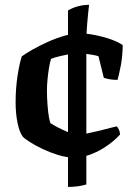

<svg xmlns="http://www.w3.org/2000/svg" viewBox="-20 -636 530 775"><path d="M278 0Q248.5 0 215.2 -10.2Q182 -20.5 151.2 -35Q120.5 -49.5 98.8 -63.8Q77 -78 71.5 -85Q58 -103.5 50.5 -141.2Q43 -179 43 -222.5Q43 -280 51 -331.2Q59 -382.5 68 -408.5Q83.5 -420 111.2 -435.8Q139 -451.5 172.8 -466.8Q206.5 -482 240.8 -491.8Q275 -501.5 303.5 -501.5Q320.5 -501.5 343.5 -498Q366.5 -494.5 391.2 -488.2Q416 -482 438.2 -473.2Q460.5 -464.5 475.5 -453.5Q474.5 -405.5 467.2 -369.2Q460 -333 454.5 -313.5Q436.5 -313.5 421.8 -316.2Q407 -319 399 -322L377.5 -409Q369 -412 353 -414.8Q337 -417.5 321.5 -419.5Q306 -421.5 298 -421.5Q285 -421.5 263.5 -417.8Q242 -414 220.8 -409Q199.5 -404 186 -398.5Q181.5 -384.5 177.8 -362Q174 -339.5 171.8 -315.2Q169.5 -291 169.5 -271Q169.5 -241.5 171.8 -212.5Q174 -183.5 177.5 -163.5Q181 -143.5 184 -138.5Q187 -136.5 200.5 -128.8Q214 -121 231.8 -112.8Q249.5 -104.5 265.8 -98.2Q282 -92 290.5 -92Q305 -92 329 -96.8Q353 -101.5 378.8 -107.8Q404.5 -114 424.8 -119.5Q445 -125 451 -126Q455.5 -121.5 459.8 -113.2Q464 -105 464.5 -93Q455 -82 437 -66.5Q419 -51 394.2 -36Q369.5 -21 340 -10.5Q310.5 0 278 0ZM254.5 118.5V-593.5Q272 -604.5 294.5 -610.5Q317 -616.5 339.5 -616.5Q335.5 -583 332 -541.2Q328.5 -499.5 328.5 -469.5V108.5Q317 112.5 297.2 115.5Q277.5 118.5 254.5 118.5Z"/></svg>

Font: Texturina Medium
Style: Regular
Weight: 500
Designer: Guillermo Torres Carreño
Foundry: Omnibus-Type
Version: Version 1.003